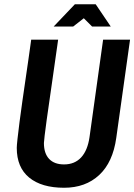

<svg xmlns="http://www.w3.org/2000/svg" viewBox="-20 -873 633 905"><path d="M282 12Q176 12 117.5 -36Q59 -84 59 -176Q59 -186 62.5 -218.5Q66 -251 72 -297.5Q78 -344 85.5 -396.5Q93 -449 100.5 -500Q108 -551 114 -593Q120 -635 123.5 -660.5Q127 -686 127 -686H254Q254 -686 250.5 -661Q247 -636 241 -594.5Q235 -553 228 -503Q221 -453 213.5 -402Q206 -351 200 -307.5Q194 -264 190.5 -234.5Q187 -205 187 -199Q187 -150 211.5 -124Q236 -98 282 -98Q332 -98 362.5 -131Q393 -164 402 -227L466 -686H593L528 -223Q512 -108 447.5 -48Q383 12 282 12ZM233 -748 333 -853H431L502 -748H414L375 -787L325 -748Z"/></svg>

Font: Archivo Narrow
Style: Bold Italic
Weight: 700
Italic angle: -8°
Designer: Hector Gatti
Foundry: Omnibus-Type
Version: Version 3.002